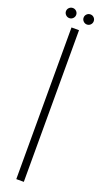

<svg xmlns="http://www.w3.org/2000/svg" viewBox="-160 -778 428 803"><g transform="rotate(20 54.0 -377.0)"><path d="M36 0V-675H69.5V0ZM92 -708.5Q83 -708.5 76.2 -715.2Q69.5 -722 69.5 -731Q69.5 -740.5 76.2 -747Q83 -753.5 92 -753.5Q101.5 -753.5 108 -747Q114.5 -740.5 114.5 -731Q114.5 -722 108 -715.2Q101.5 -708.5 92 -708.5ZM14 -708.5Q4.5 -708.5 -2.2 -715.2Q-9 -722 -9 -731Q-9 -740.5 -2.2 -747Q4.5 -753.5 14 -753.5Q23 -753.5 29.8 -747Q36.5 -740.5 36.5 -731Q36.5 -722 29.8 -715.2Q23 -708.5 14 -708.5Z"/></g></svg>

Font: Anybody Condensed ExtraLight
Style: Regular
Weight: 200
Width: 3
Designer: Tyler Finck
Foundry: Etcetera Type Company
Version: Version 1.010; ttfautohint (v1.8.3) -l 8 -r 50 -G 200 -x 14 